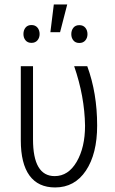

<svg xmlns="http://www.w3.org/2000/svg" viewBox="-20 -822 510 852"><path d="M126.5 -528.3V-203.6Q126.5 -40.5 222.7 -40.5Q283.2 -40.5 320.3 -104.2Q357.4 -168 357.4 -264.2Q355.5 -394 309.1 -528.3H367.2Q411.1 -408.7 411.1 -265.1Q411.1 -139.6 361.3 -64.9Q311.5 9.8 224.6 9.8Q149.4 9.8 110.8 -43.2Q72.3 -96.2 72.3 -199.2V-528.3ZM218.8 -802.2H278.3L246.6 -679.2H203.6ZM84 -670.9Q84 -688 93.3 -699.5Q102.5 -710.9 119.6 -710.9Q136.7 -710.9 146.2 -699.5Q155.8 -688 155.8 -670.9Q155.8 -654.3 146.2 -643.1Q136.7 -631.8 119.6 -631.8Q102.5 -631.8 93.3 -643.1Q84 -654.3 84 -670.9ZM296.4 -670.4Q296.4 -687.5 305.7 -699Q314.9 -710.4 332 -710.4Q349.1 -710.4 358.6 -699Q368.2 -687.5 368.2 -670.4Q368.2 -653.8 358.6 -642.6Q349.1 -631.3 332 -631.3Q314.9 -631.3 305.7 -642.6Q296.4 -653.8 296.4 -670.4Z"/></svg>

Font: Roboto Condensed Light
Style: Regular
Weight: 300
Designer: Google
Version: Version 2.134; 2016